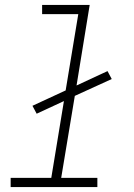

<svg xmlns="http://www.w3.org/2000/svg" viewBox="-20 -755 540 775"><path d="M373 0H23V-37H187L238 -347L128 -296L111 -328L245 -390L296 -698H150V-735H342L289 -410L414 -468L431 -436L282 -368L227 -37H373Z"/></svg>

Font: Iosevka Term Curly XLt Obl
Style: Regular
Weight: 200
Italic angle: -9°
Designer: Belleve Invis
Foundry: Belleve Invis
Version: Version 32.3.0